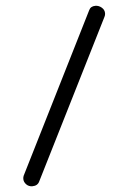

<svg xmlns="http://www.w3.org/2000/svg" viewBox="-56 -811 593 887"><g transform="rotate(-5 240.5 -367.5)"><path d="M420 -770Q436 -770 449 -759Q462 -748 462 -732Q462 -723 458 -716L91 16Q82 35 58 35Q41 35 30 23.5Q19 12 19 -2Q19 -10 22 -17L390 -752Q398 -770 420 -770Z"/></g></svg>

Font: Dosis
Style: SemiBold
Weight: 600
Designer: Edgar Tolentino, Pablo Impallari, Igino Marini
Foundry: Edgar Tolentino, Pablo Impallari, Igino Marini
Version: Version 1.007